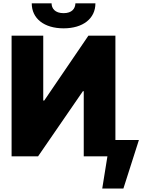

<svg xmlns="http://www.w3.org/2000/svg" viewBox="-20 -916 834 1125"><path d="M47.9 -707V0H203.1L465.8 -381.8H470.7V0H609.4L579.1 188.5H703.1L793.9 -95.7H656.2V-707H498L239.3 -327.1H233.4V-707ZM539.1 -896.5H421.9C420.9 -866.2 402.3 -838.9 352.5 -838.9C301.8 -838.9 282.2 -867.2 282.2 -896.5H166C166 -807.6 238.3 -750 352.5 -750C466.8 -750 539.1 -807.6 539.1 -896.5Z"/></svg>

Font: Pretendard Black
Style: Regular
Weight: 900
Designer: Base glyphs from Inter by Rasmus Andersson; Hangeul glyphs from Noto Sans CJK(Source Han Sans) by Jang Soo-young and Kan
Foundry: Kil Hyung-jin
Version: Version 1.309;Glyphs 3.2 (3225)